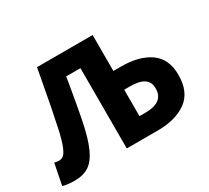

<svg xmlns="http://www.w3.org/2000/svg" viewBox="-150 -945 1293 1189"><g transform="rotate(-30 496.5 -351.0)"><path d="M-9 2 21 -149Q38 -144 52 -144Q72 -144 86 -155.5Q100 -167 115 -203Q130 -239 146 -311Q170 -418 212 -648L224 -714H622V-457H678Q807 -457 883 -403Q959 -349 959 -235Q959 -112 881.5 -56Q804 0 674 0H454V-574H352L345 -530Q317 -366 303 -296Q279 -174 249 -107.5Q219 -41 178 -14.5Q137 12 76 12Q28 12 -9 2ZM795 -233Q795 -279 762.5 -301Q730 -323 664 -323H622V-134H666Q795 -134 795 -233Z"/></g></svg>

Font: Nebula Sans Bold
Style: Regular
Weight: 700
Designer: Paul D. Hunt for Adobe (as Source Sans)
Foundry: Nebula Entertainment & Broadcasting LLC
Version: Version 1.010